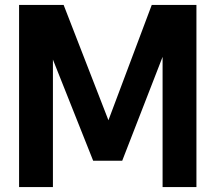

<svg xmlns="http://www.w3.org/2000/svg" viewBox="-20 -760 875 780"><path d="M57.5 0V-740H238.5L420.5 -271.5L596.5 -740H778V0H640.5V-529L476.5 -107H358.5L195 -518V0Z"/></svg>

Font: Encode Sans Cnd
Style: Bold
Weight: 700
Width: 3
Designer: Multiple Designers
Foundry: Impallari Type
Version: Version 3.002; ttfautohint (v1.8.3) -l 8 -r 50 -G 200 -x 14 